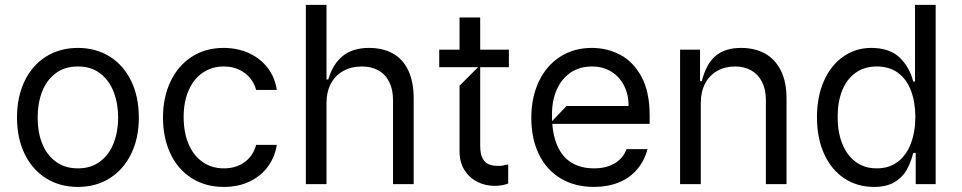

<svg xmlns="http://www.w3.org/2000/svg" viewBox="-20 -747 3902 779"><path d="M296.2 11.4Q222.7 11.4 166.7 -23.8Q110.8 -58.9 79.9 -122.7Q49 -186.4 49 -269.9Q49 -354 79.9 -418.1Q110.8 -482.2 166.7 -517.4Q222.7 -552.6 296.2 -552.6Q369.3 -552.6 425.4 -517.4Q481.5 -482.2 512.4 -418.1Q543.3 -354 543.3 -269.9Q543.3 -186.4 512.1 -122.7Q480.8 -58.9 425.1 -23.8Q369.3 11.4 296.2 11.4ZM296.2 -63.9Q349.8 -63.9 386.5 -92Q423.3 -120 441.2 -166.5Q459.2 -213.1 459.5 -269.9Q459.2 -326.7 441.2 -373.9Q423.3 -421.2 386.5 -449.2Q349.8 -477.3 296.2 -477.3Q242.2 -477.3 205.3 -449.2Q168.3 -421.2 150.4 -373.9Q132.5 -326.7 132.8 -269.9Q132.5 -213.1 150.4 -166.5Q168.3 -120 205.3 -92Q242.2 -63.9 296.2 -63.9Z M888.5 11.4Q813.2 11.4 757.1 -24.5Q701 -60.4 671.2 -124.3Q641.3 -188.2 641.3 -269.9Q641.3 -352.3 671.9 -416.5Q702.4 -480.8 758.2 -516.7Q813.9 -552.6 887.1 -552.6Q943.9 -552.6 990.4 -531.2Q1036.9 -509.9 1066.4 -471.2Q1095.9 -432.5 1103 -382.1H1019.2Q1012.4 -408 995.2 -429.5Q978 -451 950.8 -464.1Q923.7 -477.3 888.5 -477.3Q839.8 -477.3 802.7 -452.1Q765.6 -426.8 745.4 -380.3Q725.1 -333.8 725.1 -272.7Q725.1 -209.9 745 -162.8Q764.9 -115.8 802 -89.8Q839.1 -63.9 888.5 -63.9Q937.5 -63.9 972.3 -89.1Q1007.1 -114.3 1019.2 -159.1H1103Q1095.5 -110.4 1067.3 -71.6Q1039.1 -32.7 993.1 -10.7Q947.1 11.4 888.5 11.4Z M1220.9 0V-727.3H1304.7V-424.7H1311.8Q1331 -488.6 1371.6 -520.6Q1412.3 -552.6 1476.6 -552.6Q1533 -552.6 1573.7 -530.2Q1614.3 -507.8 1636.4 -461.6Q1658.4 -415.5 1658.4 -346.6V0H1574.6V-340.9Q1574.6 -383.9 1559.3 -414.6Q1544 -445.3 1515.6 -461.3Q1487.2 -477.3 1448.2 -477.3Q1406.2 -477.3 1373.6 -459.5Q1340.9 -441.8 1322.8 -408.2Q1304.7 -374.6 1304.7 -328.1V0Z M1987.2 7.1Q1949.9 7.1 1917.4 -8.9Q1884.9 -24.9 1864.7 -56.5Q1844.5 -88.1 1844.5 -133.5V-399.1L1919.7 -474.4L1844.5 -509.9V-676.1H1928.3V-156.2Q1928.3 -122.9 1937.9 -104.8Q1947.4 -86.6 1963.2 -80.3Q1979 -73.9 2000.7 -73.9Q2012.1 -73.9 2019.4 -75.1Q2026.6 -76.3 2039.8 -79.5L2041.9 -80.3V-2.8Q2036.2 0.7 2020.1 3.9Q2003.9 7.1 1987.2 7.1ZM1762.1 -474.4V-545.5H2044.7V-474.4Z M2389.9 11.4Q2312.1 11.4 2254.4 -23.4Q2196.7 -58.2 2166.2 -121.6Q2135.7 -185 2135.7 -268.5Q2135.7 -351.6 2166.2 -416.2Q2196.7 -480.8 2252.5 -516.7Q2308.2 -552.6 2381.4 -552.6Q2442.8 -552.6 2495.6 -525.2Q2548.3 -497.9 2582 -436.8Q2615.8 -375.7 2615.8 -279.8V-244.3H2209.5L2278.4 -316.8H2530.5Q2530.5 -362.9 2512.1 -399.5Q2493.6 -436.1 2459.7 -456.7Q2425.8 -477.3 2381.4 -477.3Q2331.3 -477.3 2294.6 -452.1Q2257.8 -426.8 2238.5 -382.3Q2219.1 -337.7 2219.5 -279.8Q2219.5 -206.7 2240.1 -158.4Q2260.7 -110.1 2298.8 -87Q2337 -63.9 2389.9 -63.9Q2439.3 -63.9 2473.9 -84.3Q2508.5 -104.8 2522 -142H2607.2Q2594.1 -93.4 2564.1 -58.8Q2534.1 -24.1 2489.5 -6.4Q2445 11.4 2389.9 11.4Z M2823.2 -328.1V0H2739.3V-545.5H2820.3V-417.6H2827.4Q2845.9 -489.7 2884.4 -521.1Q2922.9 -552.6 2986.5 -552.6Q3042.6 -552.6 3083.8 -529.8Q3125 -507.1 3148.1 -460.9Q3171.2 -414.8 3171.2 -346.6V0H3087.4V-340.9Q3087.4 -383.5 3072.1 -414.1Q3056.8 -444.6 3028.8 -460.9Q3000.7 -477.3 2962.4 -477.3Q2921.9 -477.3 2890.3 -459.5Q2858.7 -441.8 2840.9 -408.2Q2823.2 -374.6 2823.2 -328.1Z M3526.3 11.4Q3458.1 11.4 3405.5 -23.4Q3353 -58.2 3323.9 -122.2Q3294.7 -186.1 3294.7 -271.3Q3294.7 -355.5 3323.2 -419.2Q3351.6 -483 3402 -517.8Q3452.4 -552.6 3514.9 -552.6Q3588.1 -552.6 3628.7 -514.7Q3669.4 -476.9 3685.4 -416.2H3692.5V-727.3H3776.3V0H3695.3V-126.4H3685.4Q3674.7 -85.2 3657.3 -55.4Q3639.9 -25.6 3607.8 -7.1Q3575.6 11.4 3526.3 11.4ZM3537.6 -63.9Q3587 -63.9 3622 -90.2Q3657 -116.5 3675.2 -163.5Q3693.5 -210.6 3693.9 -272.7Q3693.5 -334.2 3675.6 -380.5Q3657.7 -426.8 3622.7 -452.1Q3587.7 -477.3 3537.6 -477.3Q3485.8 -477.3 3449.9 -450.6Q3414.1 -424 3396.1 -377.7Q3378.2 -331.3 3378.6 -272.7Q3378.2 -213.4 3396.5 -166Q3414.8 -118.6 3450.6 -91.3Q3486.5 -63.9 3537.6 -63.9Z"/></svg>

Font: Riot Sans
Style: Regular
Weight: 400
Designer: Rasmus Andersson
Foundry: rsms
Version: Version 3.005